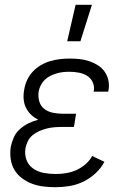

<svg xmlns="http://www.w3.org/2000/svg" viewBox="-20 -772 540 800"><path d="M212 8Q186 8 161 5Q136 2 113.5 -6.5Q91 -15 71.5 -29.5Q52 -44 40 -64.5Q28 -85 24.5 -110Q21 -135 25 -161Q29 -181 38 -200.5Q47 -220 63.5 -234.5Q80 -249 99.5 -258.5Q119 -268 139 -273Q122 -282 109 -294.5Q96 -307 88 -323.5Q80 -340 78.5 -359.5Q77 -379 81 -399Q84 -419 93 -438.5Q102 -458 116.5 -473.5Q131 -489 149.5 -500Q168 -511 188 -517Q208 -523 228.5 -525.5Q249 -528 269 -528Q290 -528 310.5 -526Q331 -524 350.5 -517.5Q370 -511 387 -500.5Q404 -490 415.5 -474Q427 -458 431.5 -437.5Q436 -417 432 -396L431 -390H370L371 -393Q374 -413 366 -430Q358 -447 342.5 -456.5Q327 -466 307.5 -469.5Q288 -473 269 -473Q255 -473 242 -471.5Q229 -470 215.5 -466Q202 -462 189 -455.5Q176 -449 166 -439Q156 -429 149.5 -416Q143 -403 141 -390Q138 -368 144 -348.5Q150 -329 165.5 -317.5Q181 -306 201.5 -302Q222 -298 243 -298H297L288 -243H234Q219 -243 203.5 -241.5Q188 -240 173 -236Q158 -232 143 -225.5Q128 -219 115.5 -208.5Q103 -198 96 -183.5Q89 -169 86 -154Q82 -128 90.5 -105.5Q99 -83 118.5 -69.5Q138 -56 162.5 -51.5Q187 -47 212 -47Q233 -47 255 -50.5Q277 -54 297.5 -63Q318 -72 336 -87.5Q354 -103 364 -122L415 -98Q402 -72 378 -50Q354 -28 327 -15Q300 -2 270.5 3Q241 8 212 8ZM260 -600 295 -752H363L315 -600Z"/></svg>

Font: Iosevka Curly Slab Light
Style: Italic
Weight: 300
Italic angle: -9°
Monospace: yes
Designer: Belleve Invis
Foundry: Belleve Invis
Version: Version 22.1.2; ttfautohint (v1.8.4)